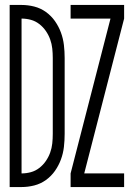

<svg xmlns="http://www.w3.org/2000/svg" viewBox="-20 -755 540 775"><path d="M19 0V-735H67Q93 -735 118.5 -728.5Q144 -722 165.5 -706.5Q187 -691 202 -669.5Q217 -648 226 -623.5Q235 -599 238 -573Q241 -547 241 -521V-215Q241 -188 238 -162Q235 -136 226 -111.5Q217 -87 202 -65.5Q187 -44 165.5 -28.5Q144 -13 118.5 -6.5Q93 0 67 0ZM67 -55Q86 -55 104.5 -60Q123 -65 138.5 -77Q154 -89 165 -105Q176 -121 182.5 -139Q189 -157 191 -176Q193 -195 193 -215V-521Q193 -540 191 -559Q189 -578 182.5 -596Q176 -614 165 -630Q154 -646 138.5 -658Q123 -670 104.5 -675Q86 -680 67 -680ZM265 0V-55L426 -680H265V-735H481V-680L320 -55H481V0Z"/></svg>

Font: Iosevka Term Light
Style: Regular
Weight: 300
Monospace: yes
Designer: Belleve Invis
Foundry: Belleve Invis
Version: Version 9.0.1; ttfautohint (v1.8.3)